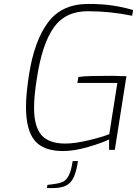

<svg xmlns="http://www.w3.org/2000/svg" viewBox="-20 -761 696 975"><path d="M112 -218Q112 -282 127 -380Q154 -554 224 -647.5Q294 -741 428 -741Q498 -741 551.5 -733Q605 -725 656 -710L651 -681Q540 -704 426 -704Q311 -704 252.5 -620.5Q194 -537 168 -368Q153 -277 153 -213Q153 -118 190.5 -75Q228 -32 312 -32Q360 -32 429.5 -48.5Q499 -65 535 -80L576 -340H373L378 -370Q402 -374 447.5 -375Q493 -376 548 -376Q574 -376 622 -374L563 0H534V-53Q498 -35 427 -14.5Q356 6 301 6Q200 6 156 -47.5Q112 -101 112 -218ZM221 178 252 174Q282 170 299.5 162Q317 154 329.5 129.5Q342 105 349 57H376Q368 110 354.5 139Q341 168 316.5 181Q292 194 248 194H218Z"/></svg>

Font: Exo ExtraLight
Style: Italic
Weight: 275
Italic angle: -9°
Designer: Natanael Gama
Foundry: Natanael Gama
Version: Version 1.500; ttfautohint (v1.6)